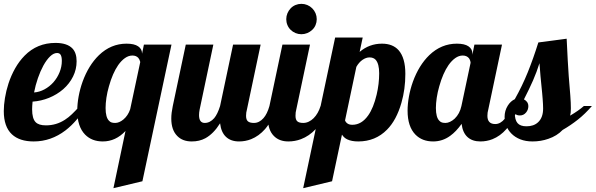

<svg xmlns="http://www.w3.org/2000/svg" viewBox="-33 -733 3112 1003"><path d="M29.3 -31.2Q-13.2 -70.8 -13.2 -152.8Q-13.2 -183.6 -7.1 -221.2Q-1 -258.8 11.2 -296.4Q24.9 -338.4 46.1 -376Q67.4 -413.6 95.7 -442.4Q161.1 -508.8 256.8 -508.8Q317.9 -508.8 345.7 -479.5Q367.2 -456.5 367.2 -413.1Q367.2 -370.6 348.6 -333.3Q330.1 -295.9 297.4 -267.1Q264.6 -238.8 223.1 -221.9Q181.6 -205.1 137.2 -202.1Q134.8 -176.8 134.8 -162.1Q134.8 -113.3 153.3 -94.7Q169.4 -78.1 207 -78.1Q261.2 -78.1 306.2 -107.4Q325.2 -119.6 342.8 -136.5Q360.4 -153.3 383.8 -179.2H418Q370.6 -99.1 309.1 -51.8Q233.4 5.9 143.1 5.9Q69.3 5.9 29.3 -31.2ZM246.1 -303.2Q266.6 -326.7 278.3 -355.7Q290 -384.8 290 -415Q290 -435.1 284.4 -445.6Q278.8 -456.1 265.1 -456.1Q247.1 -456.1 228.8 -438.5Q210.4 -420.9 193.4 -390.1Q177.7 -361.3 165 -324.7Q152.3 -288.1 145 -250Q172.9 -252 199.2 -266.1Q225.6 -280.3 246.1 -303.2Z M622.6 -48.8Q571.3 5.9 503.9 5.9Q446.8 5.9 411.6 -29.8Q370.6 -71.8 370.6 -154.8Q370.6 -189.9 377.7 -229Q384.8 -268.1 398.4 -306.2Q429.7 -392.1 483.9 -444.8Q546.4 -504.9 627.9 -504.9Q668.5 -504.9 688.7 -491Q709 -477.1 709 -454.1V-452.1L718.8 -500H862.8L710.9 213.9L559.6 250ZM611.8 -108.9Q635.7 -128.9 647 -162.1L699.7 -409.2Q696.3 -422.9 689.5 -430.7Q678.2 -442.9 658.7 -442.9Q638.7 -442.9 619.9 -429.7Q601.1 -416.5 584.5 -393.1Q555.2 -350.6 536.1 -282.2Q527.3 -252 522.9 -222.4Q518.6 -192.9 518.6 -168.9Q518.6 -119.1 537.1 -101.6Q543.5 -94.7 551.3 -92.8Q559.1 -90.8 568.8 -90.8Q589.8 -90.8 611.8 -108.9Z M893.1 -22.5Q861.8 -53.7 861.8 -113.8Q861.8 -142.1 869.6 -179.2L937.5 -500H1081.5L1009.8 -160.2Q1006.8 -145 1006.8 -131.8Q1006.8 -90.8 1036.6 -90.8Q1064 -90.8 1085.9 -115.7Q1103.5 -136.7 1116.7 -179.2L1184.6 -500H1328.6L1256.8 -160.2Q1252.4 -145.5 1252.4 -127.9Q1252.4 -107.4 1262.2 -99.1Q1272 -90.8 1293.5 -90.8Q1321.3 -90.8 1343.3 -115.7Q1362.8 -137.7 1374.5 -179.2H1416.5Q1389.6 -103 1351.6 -58.6Q1319.3 -22 1278.8 -5.9Q1249 5.9 1215.8 5.9Q1172.9 5.9 1147.5 -18.1Q1122.1 -42 1116.7 -88.9Q1082.5 -34.2 1039.6 -10.7Q1008.8 5.9 968.8 5.9Q920.9 5.9 893.1 -22.5Z M1485.4 -577.1Q1474.6 -587.4 1468.5 -602.1Q1462.4 -616.7 1462.4 -632.8Q1462.4 -648.9 1468.5 -663.6Q1474.6 -678.2 1485.4 -689.5Q1496.1 -700.7 1510.7 -706.8Q1525.4 -712.9 1541.5 -712.9Q1557.6 -712.9 1572.3 -706.8Q1586.9 -700.7 1598.1 -689.5Q1609.4 -678.2 1615.5 -663.6Q1621.6 -648.9 1621.6 -632.8Q1621.6 -616.7 1615.5 -602.1Q1609.4 -587.4 1598.1 -577.1Q1586.9 -566.4 1572.3 -560.3Q1557.6 -554.2 1541.5 -554.2Q1525.4 -554.2 1510.7 -560.3Q1496.1 -566.4 1485.4 -577.1ZM1397.9 -22.5Q1366.7 -53.7 1366.7 -113.8Q1366.7 -142.1 1374.5 -179.2L1442.4 -500H1586.4L1514.6 -160.2Q1510.7 -147.5 1510.7 -127.9Q1510.7 -107.4 1520.3 -99.1Q1529.8 -90.8 1551.3 -90.8Q1565.9 -90.8 1579.8 -97.4Q1593.8 -104 1605.5 -115.7Q1629.4 -139.6 1641.6 -179.2H1683.6Q1656.7 -103.5 1616.2 -58.6Q1582 -22 1539.1 -5.9Q1507.8 5.9 1473.6 5.9Q1425.8 5.9 1397.9 -22.5Z M1717.8 -537.1H1861.8L1845.7 -461.9Q1896.5 -504.9 1962.4 -504.9Q2018.6 -504.9 2049.3 -470.7Q2084.5 -430.7 2084.5 -347.2Q2084.5 -266.6 2064 -195.8Q2038.1 -105.5 1988.8 -55.7Q1928.2 5.9 1838.4 5.9Q1803.7 5.9 1781.2 -4.9Q1764.2 -12.7 1753.4 -29.8L1701.7 213.9L1550.8 250ZM1890.6 -130.4Q1918 -168.9 1934.6 -238.8Q1947.8 -294.9 1947.8 -350.1Q1947.8 -399.4 1929.7 -420.4Q1918 -433.1 1897.5 -433.1Q1879.4 -433.1 1860.8 -420.4Q1842.3 -407.7 1828.6 -383.8L1769.5 -104Q1772.9 -94.2 1782.5 -87.6Q1792 -81.1 1807.6 -81.1Q1856 -81.1 1890.6 -130.4Z M2137.2 -29.8Q2096.2 -71.8 2096.2 -154.8Q2096.2 -189.9 2103.3 -229Q2110.4 -268.1 2124 -306.2Q2155.3 -392.1 2209.5 -444.8Q2272 -504.9 2353.5 -504.9Q2394 -504.9 2414.3 -491Q2434.6 -477.1 2434.6 -454.1V-446.8L2445.3 -500H2589.4L2517.6 -160.2Q2513.2 -145.5 2513.2 -127.9Q2513.2 -85 2554.2 -85Q2581.5 -85 2604 -112.8Q2623 -136.2 2635.3 -179.2H2677.2Q2650.4 -103 2612.3 -58.6Q2580.1 -22 2539.6 -5.9Q2509.8 5.9 2476.6 5.9Q2434.1 5.9 2408.9 -17.3Q2383.8 -40.5 2378.4 -85.9Q2350.1 -45.9 2318.8 -23.4Q2278.8 5.9 2229.5 5.9Q2172.4 5.9 2137.2 -29.8ZM2342.3 -113.3Q2368.7 -138.7 2377.4 -179.2L2425.3 -404.8Q2425.3 -409.7 2423.1 -416.3Q2420.9 -422.9 2417 -428.7Q2405.3 -442.9 2384.3 -442.9Q2364.3 -442.9 2345.5 -429.7Q2326.7 -416.5 2310.1 -393.1Q2280.8 -350.6 2261.7 -282.2Q2252.9 -252 2248.5 -222.4Q2244.1 -192.9 2244.1 -168.9Q2244.1 -119.1 2262.7 -101.6Q2269 -94.7 2276.9 -92.8Q2284.7 -90.8 2294.4 -90.8Q2305.7 -90.8 2318.1 -96.7Q2330.6 -102.5 2342.3 -113.3Z M2638.2 -35.6Q2620.6 -53.7 2611.8 -75.9Q2603 -98.1 2603 -122.1Q2603 -154.8 2619.6 -181.2Q2634.3 -204.6 2656.2 -214.8Q2695.3 -284.2 2724.1 -355.5Q2752.9 -426.8 2779.3 -511.2L2927.2 -530.8Q2933.1 -403.8 2938 -335.9Q2942.9 -266.1 2946.3 -233.4Q2949.2 -195.3 2949.2 -167Q2949.2 -141.6 2945.3 -128.9Q2990.2 -155.3 3017.1 -179.2H3059.1Q3023.4 -137.7 2985.6 -107.9Q2947.8 -78.1 2906.2 -54.2Q2876.5 -22.9 2831.5 -7.8Q2792.5 5.9 2749 5.9Q2712.9 5.9 2685.1 -5.1Q2657.2 -16.1 2638.2 -35.6ZM2777.3 -93.8Q2804.2 -118.2 2804.2 -166Q2804.2 -186 2801.8 -216.3L2799.3 -246.1Q2794.9 -284.7 2790.5 -335.4L2785.2 -402.8Q2771 -357.4 2751.5 -312.7Q2731.9 -268.1 2704.1 -213.9Q2727.1 -201.2 2727.1 -179.2Q2727.1 -159.7 2715.3 -145.5Q2702.6 -129.9 2683.1 -129.9Q2673.3 -129.9 2666.7 -132.6Q2660.2 -135.3 2656.2 -143.1Q2656.2 -106.9 2670.4 -90.1Q2684.6 -73.2 2717.3 -73.2Q2754.9 -73.2 2777.3 -93.8Z"/></svg>

Font: Pattaya
Style: Regular
Weight: 400
Designer: Pablo Impallari / Thai characters Designed by Thanarat Vachiruckul and Suppakit Chalermlarp
Foundry: Pablo Impallari
Version: Version 1.007;September 16, 2023;FontCreator 15.0.0.2934 64-